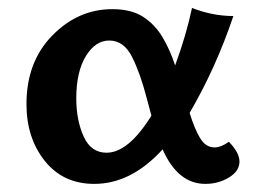

<svg xmlns="http://www.w3.org/2000/svg" viewBox="-20 -451 643 478"><path d="M491.2 6.8Q422.9 6.8 384.8 -79.1Q306.6 6.8 214.8 6.8Q137.2 6.8 91.6 -50.3Q45.9 -107.4 45.9 -191.9Q45.9 -296.9 110.1 -362.5Q174.3 -428.2 259.8 -428.2Q306.6 -428.2 336.2 -409.2Q365.7 -390.1 384.5 -358.6Q403.3 -327.1 416 -288.1Q443.8 -363.8 458 -431.2Q509.3 -411.1 561 -411.1Q517.6 -282.2 452.1 -169.9Q464.4 -129.9 478.3 -106.9Q492.2 -84 514.2 -84Q530.3 -84 549.8 -98.1Q576.2 -70.8 576.2 -48.8Q576.2 -24.9 549.8 -9Q523.4 6.8 491.2 6.8ZM245.1 -70.8Q299.8 -70.8 356.9 -163.1L345.2 -207Q329.1 -269 308.6 -309.6Q288.1 -350.1 252 -350.1Q217.3 -350.1 193.6 -311Q169.9 -272 169.9 -206.1Q169.9 -151.9 188.2 -111.3Q206.5 -70.8 245.1 -70.8Z"/></svg>

Font: Bainsley
Style: Bold
Weight: 700
Designer: Paul James MIller
Foundry: High-Logic / Made with FontCreator
Version: Version 1.411;March 28, 2021;FontCreator 13.0.0.2683 64-bit